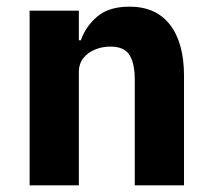

<svg xmlns="http://www.w3.org/2000/svg" viewBox="-20 -557 636 577"><path d="M217 0H69V-525H217V-436H223Q237 -477 272 -507Q307 -537 369 -537Q449 -537 491 -482.5Q533 -428 533 -329V0H385V-317Q385 -367 369 -392Q353 -417 312 -417Q288 -417 266.5 -408.5Q245 -400 231 -383Q217 -366 217 -340Z"/></svg>

Font: IBM Plex Sans
Style: Bold
Weight: 700
Designer: Mike Abbink, Paul van der Laan, Pieter van Rosmalen
Foundry: Bold Monday
Version: Version 3.201